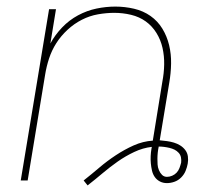

<svg xmlns="http://www.w3.org/2000/svg" viewBox="-20 -548 640 583"><path d="M234 0Q258 -19 281.5 -39Q305 -59 331.5 -76.5Q358 -94 386 -106.5Q414 -119 444 -121L473 -300Q478 -326 478.5 -352Q479 -378 473.5 -402.5Q468 -427 455 -448Q442 -469 422.5 -483Q403 -497 378 -503Q353 -509 327 -509Q303 -509 277.5 -504.5Q252 -500 228.5 -488Q205 -476 185 -457.5Q165 -439 151 -417Q137 -395 129 -370.5Q121 -346 117 -321L64 0H43L129 -520H150L133 -416Q147 -442 168.5 -464.5Q190 -487 217 -501.5Q244 -516 273 -522Q302 -528 330 -528Q359 -528 387 -521.5Q415 -515 437 -499.5Q459 -484 473 -461Q487 -438 493.5 -411Q500 -384 499.5 -355Q499 -326 494 -297L465 -122Q476 -121 487 -119.5Q498 -118 508 -115Q518 -112 527 -106.5Q536 -101 542.5 -92.5Q549 -84 550.5 -73Q552 -62 550 -51Q548 -40 543.5 -29Q539 -18 530 -9Q521 0 509.5 4Q498 8 487 8Q475 8 465.5 3Q456 -2 450 -10.5Q444 -19 441.5 -30Q439 -41 438 -52Q437 -63 437.5 -74Q438 -85 440 -97L441 -102Q414 -99 387.5 -86.5Q361 -74 337.5 -57.5Q314 -41 291.5 -22Q269 -3 246 15ZM487 -11Q495 -11 503 -14.5Q511 -18 516.5 -24Q522 -30 525 -38Q528 -46 530 -54Q531 -62 529.5 -70Q528 -78 522.5 -84Q517 -90 510 -93.5Q503 -97 494.5 -99Q486 -101 478 -102Q470 -103 462 -103Q460 -94 459 -84.5Q458 -75 458 -66Q458 -57 458.5 -48.5Q459 -40 462.5 -31.5Q466 -23 472 -17Q478 -11 487 -11Z"/></svg>

Font: Iosevka Aile Thin Oblique
Style: Regular
Weight: 100
Italic angle: -9°
Designer: Belleve Invis
Foundry: Belleve Invis
Version: Version 31.1.0; ttfautohint (v1.8.4)